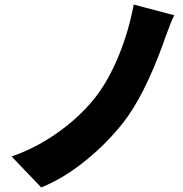

<svg xmlns="http://www.w3.org/2000/svg" viewBox="-20 -790 803 843"><path d="M161 33 96 -35 31 -103Q140 -141 235 -209Q324 -272 389 -350.5Q454 -429 503 -550Q546 -656 567 -770L745 -723Q730 -693 707 -629Q701 -611 698 -603Q613 -368 519 -249Q451 -164 367 -94Q265 -9 161 33Z"/></svg>

Font: GenSekiGothic TW H
Style: Regular
Weight: 900
Version: Version 1.501;PS 1;hotconv 16.6.51;makeotf.lib2.5.65220